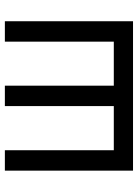

<svg xmlns="http://www.w3.org/2000/svg" viewBox="94 -674 580 809"><g transform="rotate(-90 384.5 -270.0)"><path d="M69.5 0H699V-540H613V-81H427.5V-540H341.5V-81H155.5V-540H69.5Z"/></g></svg>

Font: Eudonet Medium
Style: Regular
Weight: 500
Designer: Mikhail Sharanda
Foundry: Mikhail Sharanda
Version: Version 4.503;Glyphs 3.1.2 (3151)